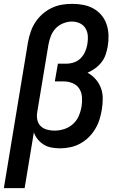

<svg xmlns="http://www.w3.org/2000/svg" viewBox="-29 -763 649 998"><path d="M-9 215 117 -547Q122 -573 131 -599Q140 -625 155.5 -648.5Q171 -672 193 -691Q215 -710 240.5 -722Q266 -734 292.5 -738.5Q319 -743 346 -743Q376 -743 404.5 -737.5Q433 -732 457 -718.5Q481 -705 498.5 -684Q516 -663 525 -636.5Q534 -610 535 -580.5Q536 -551 531 -522Q527 -500 520 -479Q513 -458 499 -440Q485 -422 466 -408Q447 -394 426 -385Q450 -372 468 -351.5Q486 -331 495.5 -305.5Q505 -280 505 -251Q505 -222 500 -192Q496 -167 488 -141.5Q480 -116 465.5 -92Q451 -68 431 -48.5Q411 -29 386.5 -16Q362 -3 335.5 2.5Q309 8 284 8Q261 8 239 4Q217 0 199 -11Q181 -22 167.5 -38.5Q154 -55 147 -75L99 215ZM255 -84Q279 -84 304.5 -92Q330 -100 350 -118Q370 -136 380.5 -160.5Q391 -185 395 -210Q399 -235 397 -259.5Q395 -284 382.5 -303Q370 -322 347.5 -331Q325 -340 300 -340H256L272 -432H315Q335 -432 355 -438.5Q375 -445 390 -460Q405 -475 413.5 -494.5Q422 -514 425 -533Q429 -555 427.5 -576.5Q426 -598 415.5 -615.5Q405 -633 386 -642Q367 -651 345 -651Q323 -651 300 -642Q277 -633 260.5 -615.5Q244 -598 235.5 -576Q227 -554 223 -532L164 -177Q161 -157 165.5 -138Q170 -119 183.5 -106.5Q197 -94 216 -89Q235 -84 255 -84Z"/></svg>

Font: Iosevka SS04 SmBd Ex Obl
Style: Regular
Weight: 600
Width: 7
Italic angle: -9°
Monospace: yes
Designer: Belleve Invis
Foundry: Belleve Invis
Version: Version 19.0.0; ttfautohint (v1.8.4)